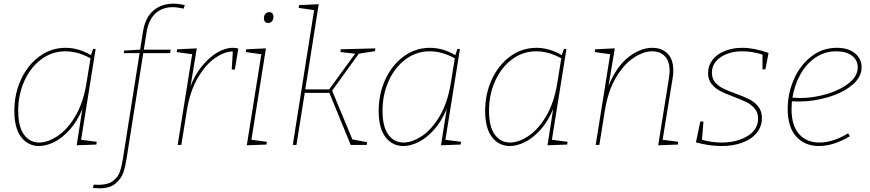

<svg xmlns="http://www.w3.org/2000/svg" viewBox="-20 -788 4732 1044"><path d="M421 -28 506 -17 504 -2 397 2 428 -196Q400 -128 359 -82.5Q318 -37 274.5 -15.5Q231 6 192 6Q133 6 95.5 -42Q58 -90 58 -185Q58 -278 94.5 -356.5Q131 -435 194.5 -481.5Q258 -528 337 -528Q407 -528 475 -488L486 -522H500ZM450 -335 472 -471Q402 -509 336 -509Q263 -509 204.5 -465.5Q146 -422 112.5 -348Q79 -274 79 -186Q79 -99 110.5 -56Q142 -13 193 -13Q240 -13 293.5 -48.5Q347 -84 390 -157Q433 -230 450 -335Z M985 -760 978 -741Q944 -749 919 -749Q863 -749 825.5 -715Q788 -681 777 -612L762 -518H908L905 -499H759L668 76Q661 120 650 152Q639 184 608 210Q577 236 521 236Q510 236 486 234L489 216L515 217Q566 217 593.5 196.5Q621 176 631 148Q641 120 648 77L739 -499H653L655 -513L742 -518L757 -613Q769 -692 813.5 -730Q858 -768 923 -768Q951 -768 985 -760Z M1276 -524 1257 -410H1240L1246 -508Q1201 -508 1149.5 -472.5Q1098 -437 1055.5 -364.5Q1013 -292 996 -187L966 0H946L1025 -493L941 -505L943 -520L1050 -525L1016 -319Q1039 -380 1077.5 -427.5Q1116 -475 1160 -501.5Q1204 -528 1246 -528Q1263 -528 1276 -524Z M1426 -525 1347 -28 1431 -17 1429 -2 1322 2 1401 -493 1317 -505 1319 -520ZM1415 -689Q1415 -703 1423 -712.5Q1431 -722 1444 -722Q1455 -722 1461 -715Q1467 -708 1467 -696Q1467 -682 1459 -672.5Q1451 -663 1438 -663Q1427 -663 1421 -670Q1415 -677 1415 -689Z M2019 -510 1931 -496 1786 -295 1896 -30 1976 -15 1974 0H1887L1771 -283H1637L1592 0H1572L1688 -733L1604 -745L1606 -760L1713 -765L1640 -302H1770L1911 -496L1831 -505L1833 -520L2021 -525Z M2402 -28 2487 -17 2485 -2 2378 2 2409 -196Q2381 -128 2340 -82.5Q2299 -37 2255.5 -15.5Q2212 6 2173 6Q2114 6 2076.5 -42Q2039 -90 2039 -185Q2039 -278 2075.5 -356.5Q2112 -435 2175.5 -481.5Q2239 -528 2318 -528Q2388 -528 2456 -488L2467 -522H2481ZM2431 -335 2453 -471Q2383 -509 2317 -509Q2244 -509 2185.5 -465.5Q2127 -422 2093.5 -348Q2060 -274 2060 -186Q2060 -99 2091.5 -56Q2123 -13 2174 -13Q2221 -13 2274.5 -48.5Q2328 -84 2371 -157Q2414 -230 2431 -335Z M2981 -28 3066 -17 3064 -2 2957 2 2988 -196Q2960 -128 2919 -82.5Q2878 -37 2834.5 -15.5Q2791 6 2752 6Q2693 6 2655.5 -42Q2618 -90 2618 -185Q2618 -278 2654.5 -356.5Q2691 -435 2754.5 -481.5Q2818 -528 2897 -528Q2967 -528 3035 -488L3046 -522H3060ZM3010 -335 3032 -471Q2962 -509 2896 -509Q2823 -509 2764.5 -465.5Q2706 -422 2672.5 -348Q2639 -274 2639 -186Q2639 -99 2670.5 -56Q2702 -13 2753 -13Q2800 -13 2853.5 -48.5Q2907 -84 2950 -157Q2993 -230 3010 -335Z M3583 -28 3668 -17 3666 -2 3559 2 3617 -361Q3621 -391 3621 -402Q3621 -456 3595 -482.5Q3569 -509 3527 -509Q3478 -509 3425 -473.5Q3372 -438 3329 -365.5Q3286 -293 3269 -187L3239 0H3219L3298 -493L3214 -505L3216 -520L3323 -525L3289 -322Q3333 -428 3398 -478Q3463 -528 3527 -528Q3578 -528 3609.5 -497Q3641 -466 3641 -404Q3641 -381 3637 -360Z M4159 -500 4142 -411H4126V-491Q4071 -509 4016 -509Q3946 -509 3898.5 -477Q3851 -445 3851 -392Q3851 -361 3868.5 -340.5Q3886 -320 3911 -307.5Q3936 -295 3980 -279Q4027 -262 4055.5 -247.5Q4084 -233 4103.5 -208Q4123 -183 4123 -146Q4123 -101 4095.5 -66.5Q4068 -32 4018 -13Q3968 6 3904 6Q3835 6 3764 -14L3788 -127H3805L3797 -28Q3848 -13 3905 -13Q3986 -13 4044 -48Q4102 -83 4102 -143Q4102 -176 4084 -197.5Q4066 -219 4040 -232Q4014 -245 3969 -262Q3923 -279 3895.5 -293.5Q3868 -308 3849 -331.5Q3830 -355 3830 -391Q3830 -431 3854.5 -462.5Q3879 -494 3921.5 -511Q3964 -528 4016 -528Q4081 -528 4159 -500Z M4286 -237Q4284 -209 4284 -195Q4284 -105 4325 -59Q4366 -13 4435 -13Q4509 -13 4592 -63L4601 -47Q4512 6 4433 6Q4356 6 4309.5 -45.5Q4263 -97 4263 -196Q4263 -279 4296.5 -356Q4330 -433 4391 -480.5Q4452 -528 4530 -528Q4592 -528 4628.5 -498.5Q4665 -469 4665 -423Q4665 -368 4613.5 -325.5Q4562 -283 4482.5 -259.5Q4403 -236 4323 -236ZM4289 -257Q4315 -255 4331 -255Q4402 -255 4475 -276.5Q4548 -298 4596 -336Q4644 -374 4644 -422Q4644 -461 4612.5 -485Q4581 -509 4527 -509Q4464 -509 4413.5 -474.5Q4363 -440 4331.5 -382.5Q4300 -325 4289 -257Z"/></svg>

Font: Bitter Pro Thin
Style: Italic
Weight: 250
Italic angle: -9°
Designer: Sol Matas, and Bitter project Authors
Foundry: Sol Matas
Version: Version 1.010